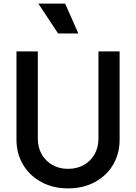

<svg xmlns="http://www.w3.org/2000/svg" viewBox="-20 -1029 752 1061"><path d="M356 12Q440 12 504.5 -23Q569 -58 605 -119Q641 -180 641 -258V-745H524V-263Q524 -214 502.5 -176.5Q481 -139 443.5 -117.5Q406 -96 356 -96Q307 -96 269.5 -117.5Q232 -139 210.5 -176.5Q189 -214 189 -263V-745H71V-258Q71 -180 107.5 -119Q144 -58 208.5 -23Q273 12 356 12ZM301 -844H413L340 -1009H192Z"/></svg>

Font: Custom Plus Jakarta Sans SemiBold
Style: Regular
Weight: 600
Designer: Gumpita Rahayu & FullSphere
Foundry: Tokotype & FullSphere
Version: Version 1.001;hotconv 1.0.117;makeotfexe 2.5.65602